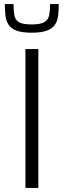

<svg xmlns="http://www.w3.org/2000/svg" viewBox="-20 -931 317 951"><path d="M106 0V-688H170V0ZM137 -769Q89 -769 61.5 -779.5Q34 -790 22 -809Q10 -828 7 -854Q4 -880 4 -911H47Q47 -878 51 -855.5Q55 -833 73.5 -821.5Q92 -810 137 -810Q181 -810 200 -821.5Q219 -833 223.5 -855.5Q228 -878 228 -911H271Q271 -880 268 -854Q265 -828 252.5 -809Q240 -790 212.5 -779.5Q185 -769 137 -769Z"/></svg>

Font: Saira Thin Light
Style: Regular
Weight: 300
Version: Version 1.101